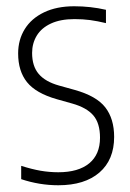

<svg xmlns="http://www.w3.org/2000/svg" viewBox="-20 -568 406 598"><path d="M46 -10V-51.5Q79 -41 106.5 -36.2Q134 -31.5 161.5 -31.5Q224 -31.5 257.8 -59.2Q291.5 -87 291.5 -139Q291.5 -184.5 270.5 -208.8Q249.5 -233 205 -245.5L157 -259Q92 -277.5 64.2 -312Q36.5 -346.5 36.5 -401.5Q36.5 -444 57 -477.2Q77.5 -510.5 117 -529.5Q156.5 -548.5 211 -548.5Q262 -548.5 310 -537.5V-496Q283 -502.5 260.5 -505.5Q238 -508.5 212 -508.5Q168.5 -508.5 138.8 -494.8Q109 -481 94.5 -457Q80 -433 80 -403Q80 -362 100.5 -337.8Q121 -313.5 164 -301.5L212.5 -288Q280.5 -269 308 -233.5Q335.5 -198 335.5 -141.5Q335.5 -70.5 289.8 -30.8Q244 9 161.5 9Q103 9 46 -10Z"/></svg>

Font: Encode Sans Condensed ExLight
Style: Regular
Weight: 275
Width: 3
Designer: Multiple Designers
Foundry: Impallari Type
Version: Version 2.000